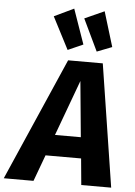

<svg xmlns="http://www.w3.org/2000/svg" viewBox="-114 -1033 759 1081"><g transform="rotate(5 265.0 -493.0)"><path d="M330 -789 261 -986 150 -933 244 -751ZM493 -789 433 -986 322 -936 408 -756ZM387 0H556L448 -693H252L-51 0H117L172 -149H373ZM215 -268 331 -583 361 -268Z"/></g></svg>

Font: Fira Sans
Style: Bold Italic
Weight: 700
Italic angle: -8°
Designer: bBox Type GmbH & Carrois Corporate GbR & Edenspiekermann AG
Foundry: bBox Type GmbH & Carrois Corporate GbR & Edenspiekermann AG
Version: Version 4.301;PS 004.301;hotconv 1.0.88;makeotf.lib2.5.64775